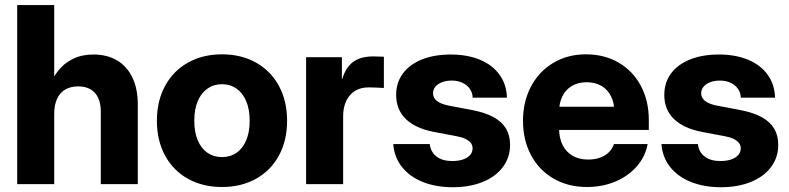

<svg xmlns="http://www.w3.org/2000/svg" viewBox="-20 -748 3207 780"><path d="M200.2 0H49.8V-727.5H200.2V-380.4H173.3Q189.9 -427.1 215.4 -459.5Q240.9 -491.9 277 -509.2Q313 -526.6 359.8 -526.6Q415 -526.6 455.5 -502.6Q496 -478.7 517.9 -433Q539.8 -387.3 539.8 -323.2V0H389.5V-294.5Q389.5 -327.8 378.7 -350.7Q368 -373.5 347.4 -385.3Q326.8 -397.1 297.6 -397.1Q268.2 -397.1 246.3 -385Q224.4 -372.9 212.3 -347.7Q200.2 -322.5 200.2 -284.8Z M617.4 -257.4Q617.4 -337.5 650.5 -398.7Q683.6 -460 743.8 -493.7Q803.9 -527.3 881.8 -527.3Q960.1 -527.3 1020.1 -493.7Q1080.1 -460 1113.2 -398.7Q1146.3 -337.5 1146.3 -257.4Q1146.3 -177.2 1113.2 -116.2Q1080.1 -55.2 1020.1 -21.7Q960.1 11.7 881.8 11.7Q803.6 11.7 743.6 -21.7Q683.6 -55.2 650.5 -116.2Q617.4 -177.2 617.4 -257.4ZM994.3 -257.4Q994.3 -303.4 980.3 -336.9Q966.3 -370.4 940.8 -388.1Q915.3 -405.9 881.8 -405.9Q848.3 -405.9 822.9 -388.1Q797.4 -370.4 783.3 -337Q769.3 -303.6 769.3 -257.4Q769.3 -211.4 783.3 -178.1Q797.4 -144.8 822.8 -127.3Q848.1 -109.8 881.8 -109.8Q915.5 -109.8 940.9 -127.4Q966.3 -145 980.3 -178.3Q994.3 -211.6 994.3 -257.4Z M1223.6 -515.6H1368.9V-427H1370.3Q1384.6 -474.3 1414.7 -496.5Q1444.8 -518.8 1496.1 -518.8Q1516.6 -518.8 1539.5 -517.6V-390.6Q1522.1 -391.4 1509.5 -392.2Q1496.9 -393 1476.4 -393Q1446.3 -393 1423.2 -379.3Q1400.2 -365.6 1387.1 -339.1Q1374 -312.5 1374 -275.2V0H1223.6Z M1577.6 -162.8H1725.9Q1729.7 -130.2 1753.4 -112Q1777.1 -93.8 1817.3 -93.8Q1842.8 -93.8 1861.4 -100.3Q1880.1 -106.8 1890 -118.5Q1899.9 -130.1 1899.9 -145.4Q1899.9 -158 1892.3 -167.6Q1884.7 -177.2 1870.1 -184.1Q1855.6 -190.9 1834.3 -194.8L1743.1 -212Q1667.6 -226.5 1628.5 -264.6Q1589.4 -302.6 1589.4 -362.6Q1589.4 -411.9 1616.3 -448.9Q1643.2 -485.8 1693.4 -506.2Q1743.7 -526.5 1811.2 -526.5Q1879 -526.5 1930 -505.2Q1981.1 -483.9 2009.5 -444.2Q2037.9 -404.6 2039.4 -351.1H1900.3Q1899.8 -370.8 1888.9 -386.7Q1878 -402.6 1859.1 -411.6Q1840.1 -420.6 1815.9 -420.6Q1792.5 -420.6 1775.1 -413.8Q1757.7 -406.9 1748.4 -395.3Q1739.2 -383.7 1739.2 -369Q1739.2 -350.4 1754.9 -338Q1770.7 -325.7 1799.9 -319.6L1899.3 -300.7Q1951.6 -290.4 1985.4 -271.9Q2019.1 -253.3 2035.7 -225.5Q2052.2 -197.7 2052.2 -159.7Q2052.2 -108.4 2022.9 -69.3Q1993.7 -30.2 1940.9 -8.8Q1888.2 12.6 1819.8 12.6Q1751.8 12.6 1698.5 -8.4Q1645.2 -29.5 1613.6 -68.9Q1581.9 -108.4 1577.6 -162.8Z M2104.7 -257.4Q2104.7 -335.4 2137.3 -396.7Q2169.8 -458.1 2228 -492.7Q2286.2 -527.3 2360.1 -527.3Q2435.3 -527.3 2493.4 -493.5Q2551.5 -459.6 2583.6 -399Q2615.8 -338.5 2615.8 -260.6V-220.1H2156.8V-314.3H2543.9L2475.8 -292.9Q2475.8 -329.7 2462.1 -357.1Q2448.4 -384.6 2423.1 -399.2Q2397.8 -413.9 2363.3 -413.9Q2329 -413.9 2303.8 -399.2Q2278.5 -384.6 2264.8 -357.1Q2251.2 -329.7 2251.2 -292.9V-227Q2251.2 -188.5 2265.1 -159.8Q2279 -131.1 2305.7 -115.4Q2332.4 -99.8 2369.4 -99.8Q2396 -99.8 2417.5 -107.5Q2439 -115.2 2453.4 -129.4Q2467.9 -143.7 2474.2 -162.8H2611.1Q2601.7 -111.9 2567.1 -72.3Q2532.5 -32.6 2479.8 -10.4Q2427.1 11.7 2364.7 11.7Q2287.6 11.7 2228.5 -22.7Q2169.4 -57.1 2137.1 -118.2Q2104.7 -179.3 2104.7 -257.4Z M2667 -162.8H2815.2Q2819 -130.2 2842.8 -112Q2866.5 -93.8 2906.6 -93.8Q2932.1 -93.8 2950.8 -100.3Q2969.4 -106.8 2979.3 -118.5Q2989.3 -130.1 2989.3 -145.4Q2989.3 -158 2981.6 -167.6Q2974 -177.2 2959.5 -184.1Q2944.9 -190.9 2923.6 -194.8L2832.4 -212Q2756.9 -226.5 2717.8 -264.6Q2678.7 -302.6 2678.7 -362.6Q2678.7 -411.9 2705.6 -448.9Q2732.5 -485.8 2782.8 -506.2Q2833 -526.5 2900.6 -526.5Q2968.4 -526.5 3019.4 -505.2Q3070.4 -483.9 3098.8 -444.2Q3127.2 -404.6 3128.7 -351.1H2989.6Q2989.2 -370.8 2978.3 -386.7Q2967.4 -402.6 2948.4 -411.6Q2929.5 -420.6 2905.3 -420.6Q2881.8 -420.6 2864.5 -413.8Q2847.1 -406.9 2837.8 -395.3Q2828.5 -383.7 2828.5 -369Q2828.5 -350.4 2844.3 -338Q2860.1 -325.7 2889.3 -319.6L2988.7 -300.7Q3040.9 -290.4 3074.7 -271.9Q3108.5 -253.3 3125 -225.5Q3141.6 -197.7 3141.6 -159.7Q3141.6 -108.4 3112.3 -69.3Q3083 -30.2 3030.3 -8.8Q2977.5 12.6 2909.2 12.6Q2841.1 12.6 2787.8 -8.4Q2734.6 -29.5 2702.9 -68.9Q2671.3 -108.4 2667 -162.8Z"/></svg>

Font: Intratopia Thin
Style: Regular
Weight: 100
Designer: Rasmus Andersson
Foundry: rsms
Version: Version 3.000;Glyphs 3.2.3 (3260)